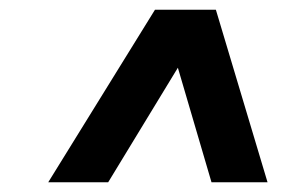

<svg xmlns="http://www.w3.org/2000/svg" viewBox="-20 -750 610 394"><path d="M79 -376 298 -730H423L529 -376H414L345 -611L202 -376Z"/></svg>

Font: MuseoModerno Thin SemiBold
Style: Italic
Weight: 600
Italic angle: -9°
Version: Version 1.003